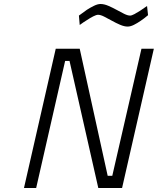

<svg xmlns="http://www.w3.org/2000/svg" viewBox="-20 -941 790 961"><path d="M259 -697H379L519 -61H542L688 -697H750L591 0H472L328 -636H306L161 0H100ZM721 -865Q701 -848 683 -836Q667 -825 650 -816.5Q633 -808 619 -808Q602 -808 581 -817Q560 -826 539.5 -837.5Q519 -849 501 -858Q483 -867 471 -867Q462 -867 446.5 -859Q431 -851 416 -841Q398 -830 379 -816L375 -863Q396 -879 415 -892Q432 -903 450.5 -912Q469 -921 483 -921Q501 -921 522 -912Q543 -903 563 -892Q583 -881 601 -872Q619 -863 631 -863Q639 -863 653 -870.5Q667 -878 681 -887Q698 -898 716 -911Z"/></svg>

Font: Panefresco 250wt
Style: Italic
Weight: 300
Version: Version 1.000